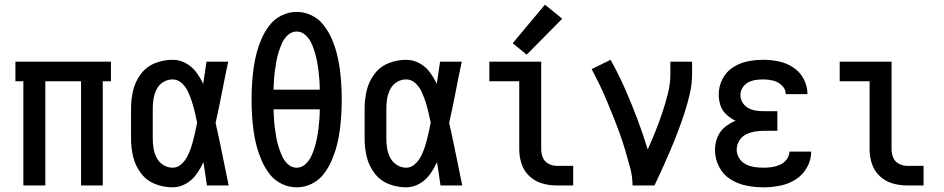

<svg xmlns="http://www.w3.org/2000/svg" viewBox="-20 -794 4040 822"><path d="M80 0H174V-446H327V0H420V-446H455V-530H46V-446H80Z M719 8Q749 8 776 -7.5Q803 -23 820.5 -47.5Q838 -72 851 -100Q858 -50 866 0H959Q945 -67 931.5 -134.5Q918 -202 903 -268Q918 -334 930.5 -399.5Q943 -465 957 -530H864Q857 -483 850 -435Q837 -462 819.5 -485.5Q802 -509 775.5 -523.5Q749 -538 719 -538Q680 -538 643.5 -523.5Q607 -509 583 -477Q559 -445 550 -407Q541 -369 541 -330V-200Q541 -161 550 -123Q559 -85 583 -53Q607 -21 643.5 -6.5Q680 8 719 8ZM719 -76Q698 -76 679.5 -87.5Q661 -99 651 -118Q641 -137 637.5 -158Q634 -179 634 -200V-330Q634 -351 637.5 -372Q641 -393 651 -412.5Q661 -432 679.5 -443Q698 -454 719 -454Q742 -454 759.5 -437Q777 -420 786 -399.5Q795 -379 802 -357.5Q809 -336 814 -313.5Q819 -291 824 -269Q820 -250 816 -231Q812 -212 807 -193Q802 -174 795.5 -155.5Q789 -137 779.5 -120Q770 -103 754.5 -89.5Q739 -76 719 -76Z M1250 8Q1284 8 1314.5 -7Q1345 -22 1365.5 -48.5Q1386 -75 1399.5 -106Q1413 -137 1421.5 -169Q1430 -201 1434.5 -234.5Q1439 -268 1441 -301Q1443 -334 1443 -368Q1443 -401 1441 -434.5Q1439 -468 1434.5 -501Q1430 -534 1421.5 -566.5Q1413 -599 1399.5 -629.5Q1386 -660 1365.5 -686.5Q1345 -713 1314.5 -728Q1284 -743 1250 -743Q1217 -743 1186 -728Q1155 -713 1134.5 -686.5Q1114 -660 1100.5 -629.5Q1087 -599 1078.5 -566.5Q1070 -534 1065.5 -501Q1061 -468 1059 -434.5Q1057 -401 1057 -368Q1057 -334 1059 -301Q1061 -268 1065.5 -234.5Q1070 -201 1078.5 -169Q1087 -137 1100.5 -106Q1114 -75 1134.5 -48.5Q1155 -22 1186 -7Q1217 8 1250 8ZM1250 -76Q1229 -76 1213 -90.5Q1197 -105 1188.5 -124Q1180 -143 1173.5 -162.5Q1167 -182 1163.5 -202.5Q1160 -223 1157 -243.5Q1154 -264 1153 -284.5Q1152 -305 1151 -326H1349Q1349 -305 1347.5 -284.5Q1346 -264 1343.5 -243.5Q1341 -223 1337 -202.5Q1333 -182 1327 -162.5Q1321 -143 1312 -124Q1303 -105 1287 -90.5Q1271 -76 1250 -76ZM1349 -410H1151Q1152 -430 1153 -450.5Q1154 -471 1157 -491.5Q1160 -512 1163.5 -532.5Q1167 -553 1173.5 -573Q1180 -593 1188.5 -611.5Q1197 -630 1213 -644.5Q1229 -659 1250 -659Q1271 -659 1287 -644.5Q1303 -630 1312 -611.5Q1321 -593 1327 -573Q1333 -553 1337 -532.5Q1341 -512 1343.5 -491.5Q1346 -471 1347.5 -450.5Q1349 -430 1349 -410Z M1719 8Q1749 8 1776 -7.5Q1803 -23 1820.5 -47.5Q1838 -72 1851 -100Q1858 -50 1866 0H1959Q1945 -67 1931.5 -134.5Q1918 -202 1903 -268Q1918 -334 1930.5 -399.5Q1943 -465 1957 -530H1864Q1857 -483 1850 -435Q1837 -462 1819.5 -485.5Q1802 -509 1775.5 -523.5Q1749 -538 1719 -538Q1680 -538 1643.5 -523.5Q1607 -509 1583 -477Q1559 -445 1550 -407Q1541 -369 1541 -330V-200Q1541 -161 1550 -123Q1559 -85 1583 -53Q1607 -21 1643.5 -6.5Q1680 8 1719 8ZM1719 -76Q1698 -76 1679.5 -87.5Q1661 -99 1651 -118Q1641 -137 1637.5 -158Q1634 -179 1634 -200V-330Q1634 -351 1637.5 -372Q1641 -393 1651 -412.5Q1661 -432 1679.5 -443Q1698 -454 1719 -454Q1742 -454 1759.5 -437Q1777 -420 1786 -399.5Q1795 -379 1802 -357.5Q1809 -336 1814 -313.5Q1819 -291 1824 -269Q1820 -250 1816 -231Q1812 -212 1807 -193Q1802 -174 1795.5 -155.5Q1789 -137 1779.5 -120Q1770 -103 1754.5 -89.5Q1739 -76 1719 -76Z M2363 0H2434V-84H2363Q2345 -84 2328 -93Q2311 -102 2304 -119.5Q2297 -137 2297 -155V-530H2075V-446H2203V-155Q2203 -123 2213 -92.5Q2223 -62 2246.5 -40Q2270 -18 2300.5 -9Q2331 0 2363 0ZM2235 -560 2387 -714 2313 -774 2175 -609Z M2688 0H2782Q2800 -38 2817.5 -76.5Q2835 -115 2851.5 -154Q2868 -193 2883 -232.5Q2898 -272 2911 -312Q2924 -352 2933.5 -393.5Q2943 -435 2943 -477V-530H2850V-477Q2850 -435 2839.5 -393.5Q2829 -352 2815.5 -311.5Q2802 -271 2786 -231.5Q2770 -192 2753 -154Q2733 -220 2708.5 -285Q2684 -350 2656 -413.5Q2628 -477 2594 -538L2513 -498Q2531 -464 2547.5 -430Q2564 -396 2578.5 -361Q2593 -326 2607 -291Q2621 -256 2634 -220Q2647 -184 2657.5 -148Q2668 -112 2678 -75Q2688 -38 2688 0Z M3248 8Q3284 8 3319.5 1Q3355 -6 3385.5 -25Q3416 -44 3434.5 -76.5Q3453 -109 3453 -145H3360Q3359 -126 3347.5 -111Q3336 -96 3319 -88.5Q3302 -81 3284 -78.5Q3266 -76 3248 -76Q3229 -76 3209.5 -79Q3190 -82 3172.5 -91Q3155 -100 3144.5 -117Q3134 -134 3134 -153Q3134 -173 3144.5 -191Q3155 -209 3173 -218Q3191 -227 3210.5 -230.5Q3230 -234 3250 -234H3308V-318H3250Q3233 -318 3216 -320.5Q3199 -323 3183.5 -331.5Q3168 -340 3159 -355Q3150 -370 3150 -387Q3150 -387 3150 -387Q3150 -387 3150 -387Q3150 -404 3159 -418.5Q3168 -433 3183 -441Q3198 -449 3214.5 -451.5Q3231 -454 3248 -454Q3269 -454 3290 -449Q3311 -444 3327.5 -428Q3344 -412 3344 -391H3437Q3437 -425 3421 -455.5Q3405 -486 3376.5 -505Q3348 -524 3314.5 -531Q3281 -538 3248 -538Q3213 -538 3179.5 -531Q3146 -524 3117 -505Q3088 -486 3072.5 -454.5Q3057 -423 3057 -389Q3057 -365 3064.5 -342.5Q3072 -320 3090 -303.5Q3108 -287 3129 -277Q3104 -267 3082.5 -249Q3061 -231 3051 -205Q3041 -179 3041 -152Q3041 -115 3058 -81Q3075 -47 3106.5 -27Q3138 -7 3174.5 0.5Q3211 8 3248 8Z M3863 0H3934V-84H3863Q3845 -84 3828 -93Q3811 -102 3804 -119.5Q3797 -137 3797 -155V-530H3575V-446H3703V-155Q3703 -123 3713 -92.5Q3723 -62 3746.5 -40Q3770 -18 3800.5 -9Q3831 0 3863 0Z"/></svg>

Font: Iosevka SS08 Medium
Style: Regular
Weight: 500
Monospace: yes
Designer: Belleve Invis
Foundry: Belleve Invis
Version: Version 3.4.3; ttfautohint (v1.8.3)